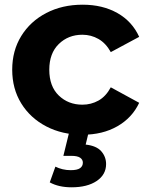

<svg xmlns="http://www.w3.org/2000/svg" viewBox="-20 -566 631 818"><path d="M332 8Q245 8 177 -27.5Q109 -63 70.5 -125.5Q32 -188 32 -269Q32 -350 70.5 -412.5Q109 -475 177 -510.5Q245 -546 332 -546Q417 -546 480 -510.5Q543 -475 573 -409L452 -344Q431 -382 399.5 -400Q368 -418 331 -418Q271 -418 230.5 -378.5Q190 -339 190 -269Q190 -198 230.5 -159Q271 -120 331 -120Q368 -120 399.5 -137.5Q431 -155 452 -194L573 -128Q543 -64 480 -28Q417 8 332 8ZM285 232Q230 232 192 211L216 144Q230 151 246.5 155Q263 159 281 159Q309 159 321 150.5Q333 142 333 127Q333 114 321.5 106Q310 98 284 98H250L276 -8H359L345 50Q391 55 411.5 78.5Q432 102 432 133Q432 178 392 205Q352 232 285 232Z"/></svg>

Font: Montserrat
Style: Bold
Weight: 700
Designer: Julieta Ulanovsky
Foundry: Julieta Ulanovsky
Version: Version 9.000; ttfautohint (v1.8.4.7-5d5b)